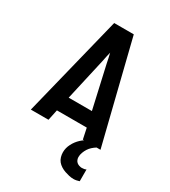

<svg xmlns="http://www.w3.org/2000/svg" viewBox="-214 -775 977 1103"><g transform="rotate(30 275.0 -223.5)"><path d="M44 0 210 -670H340L506 0H389L374 -71H176L161 0ZM198 -168H352L289 -447Q286 -463 282.5 -479Q279 -495 275 -511Q271 -495 267.5 -479Q264 -463 261 -447ZM455 223Q440 223 425 219.5Q410 216 395.5 211Q381 206 367.5 197.5Q354 189 344.5 177.5Q335 166 330.5 150.5Q326 135 326 120Q326 91 340 64Q354 37 375.5 17Q397 -3 424 -16Q451 -29 480 -36V0Q467 8 455.5 18.5Q444 29 436 41.5Q428 54 422.5 69Q417 84 417 99Q417 108 420.5 117Q424 126 431 132Q438 138 447.5 141Q457 144 466 144Q473 144 480 142.5Q487 141 493 138V216Q484 219 474.5 221Q465 223 455 223Z"/></g></svg>

Font: Lode Term
Style: Bold
Weight: 700
Monospace: yes
Designer: Belleve Invis
Foundry: Belleve Invis
Version: Version 29.2.0